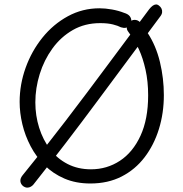

<svg xmlns="http://www.w3.org/2000/svg" viewBox="-20 -821 838 880"><path d="M549 -762Q566 -757 574 -747.5Q582 -738 582 -725Q582 -719 579.5 -712Q577 -705 570.5 -700Q564 -695 555.5 -693.5Q547 -692 534 -696Q521 -703 497.5 -709Q474 -715 439 -715Q369 -715 314 -683.5Q259 -652 220.5 -599Q182 -546 162 -481.5Q142 -417 142 -352Q142 -291 159.5 -235.5Q177 -180 209.5 -137Q242 -94 289.5 -69.5Q337 -45 397 -45Q470 -45 529.5 -84Q589 -123 624 -199Q659 -275 659 -384Q659 -448 647 -501.5Q635 -555 617 -594Q599 -633 583 -654Q572 -670 566.5 -677.5Q561 -685 561 -695Q561 -701 564 -707.5Q567 -714 572 -719Q577 -724 583.5 -727Q590 -730 597 -730Q611 -730 621.5 -719.5Q632 -709 640.5 -695.5Q649 -682 656 -671Q695 -612 713 -537Q731 -462 731 -385Q731 -303 708.5 -230Q686 -157 643 -100.5Q600 -44 537.5 -12Q475 20 394 20Q328 20 275.5 -2.5Q223 -25 184.5 -63.5Q146 -102 120.5 -150.5Q95 -199 82.5 -251.5Q70 -304 70 -354Q70 -434 97.5 -510.5Q125 -587 174.5 -648.5Q224 -710 291 -746.5Q358 -783 436 -783Q463 -783 493.5 -777.5Q524 -772 549 -762ZM133 25Q129 30 121.5 34.5Q114 39 105 39Q96 39 86 32Q75 23 73.5 10Q72 -3 83 -17Q182 -138 279.5 -265.5Q377 -393 473 -522.5Q569 -652 664 -779Q672 -789 679.5 -794.5Q687 -800 694.5 -800.5Q702 -801 709 -795Q716 -790 720 -782Q724 -774 723 -764.5Q722 -755 714 -745Q571 -553 426.5 -358Q282 -163 133 25Z"/></svg>

Font: Playpen Sans Light
Style: Regular
Weight: 300
Designer: Laura Meseguer, Veronika Burian, José Scaglione
Foundry: TypeTogether
Version: Version 1.001